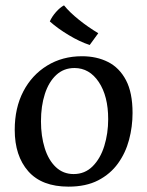

<svg xmlns="http://www.w3.org/2000/svg" viewBox="-20 -683 550 717"><path d="M236 14Q136 14 85.5 -43.5Q35 -101 35 -198Q35 -280 67 -341.5Q99 -403 156 -438Q213 -473 286 -473Q341 -473 383.5 -451.5Q426 -430 450.5 -383.5Q475 -337 475 -261Q475 -210 462 -161Q449 -112 420.5 -72.5Q392 -33 346.5 -9.5Q301 14 236 14ZM255 -33Q297 -33 326 -62Q355 -91 369.5 -138Q384 -185 384 -238Q384 -324 349 -376.5Q314 -429 258 -429Q218 -429 190 -403Q162 -377 147.5 -332Q133 -287 133 -230Q133 -175 147 -130Q161 -85 188.5 -59Q216 -33 255 -33ZM315 -515Q278 -527 236.5 -552Q195 -577 166 -603Q174 -621 189 -638Q204 -655 219 -663Q240 -637 275 -609Q310 -581 347 -559Z"/></svg>

Font: Maname
Style: Regular
Weight: 400
Designer: Pathum Egodawatta
Foundry: mooniak
Version: Version 1.000; ttfautohint (v1.8.4.7-5d5b)